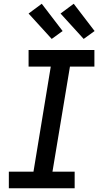

<svg xmlns="http://www.w3.org/2000/svg" viewBox="-20 -1001 540 1021"><path d="M27 0V-88H158L250 -647H132V-735H482V-647H352L259 -88H377V0ZM425 -794 302 -929 372 -981 483 -836ZM255 -794 132 -929 202 -981 313 -836Z"/></svg>

Font: Iosevka SS04 Semibold
Style: Italic
Weight: 600
Italic angle: -9°
Monospace: yes
Designer: Belleve Invis
Foundry: Belleve Invis
Version: Version 19.0.0; ttfautohint (v1.8.4)